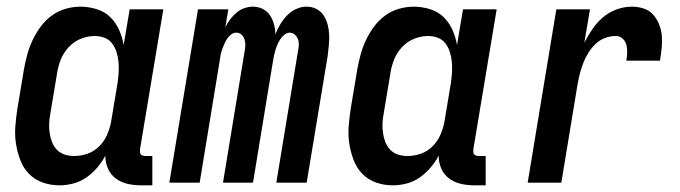

<svg xmlns="http://www.w3.org/2000/svg" viewBox="-20 -548 2040 576"><path d="M159 8Q132 8 108 -0.5Q84 -9 67 -26.5Q50 -44 41 -67.5Q32 -91 28 -116.5Q24 -142 26 -168.5Q28 -195 32 -221L52 -341Q56 -363 62 -385Q68 -407 78 -428Q88 -449 102 -468Q116 -487 135 -501Q154 -515 176.5 -521.5Q199 -528 221 -528Q246 -528 270 -520.5Q294 -513 310.5 -497Q327 -481 337 -459Q347 -437 351 -413L369 -520H470L400 -100Q400 -96 400 -92Q400 -88 402.5 -85Q405 -82 409 -81Q413 -80 418 -80H437V8H403Q382 8 362.5 3.5Q343 -1 327.5 -12.5Q312 -24 304 -42Q296 -60 296 -81Q286 -62 271.5 -45Q257 -28 239 -15.5Q221 -3 200 2.5Q179 8 159 8ZM202 -80Q222 -80 241.5 -86.5Q261 -93 276.5 -108Q292 -123 300.5 -142Q309 -161 313 -181L333 -301Q335 -316 336 -332Q337 -348 335.5 -363Q334 -378 329.5 -392Q325 -406 316.5 -417.5Q308 -429 294 -434.5Q280 -440 264 -440Q243 -440 222 -431.5Q201 -423 185.5 -406Q170 -389 162 -368.5Q154 -348 151 -327L131 -207Q128 -192 127.5 -177.5Q127 -163 129 -149Q131 -135 136 -122Q141 -109 150.5 -99Q160 -89 173.5 -84.5Q187 -80 202 -80Z M488 0 574 -520H665L656 -466Q662 -479 670.5 -490Q679 -501 689.5 -510Q700 -519 713 -523.5Q726 -528 739 -528Q755 -528 768.5 -521Q782 -514 790 -502Q798 -490 802 -475Q806 -460 806 -445Q812 -460 820.5 -474.5Q829 -489 841 -501.5Q853 -514 868.5 -521Q884 -528 899 -528H900Q916 -528 929.5 -521Q943 -514 951 -501.5Q959 -489 963 -474Q967 -459 967.5 -443.5Q968 -428 966.5 -412Q965 -396 963 -380L900 0H809L874 -395Q876 -404 876.5 -413Q877 -422 874 -430Q871 -438 864.5 -444Q858 -450 849 -450Q841 -450 833.5 -444Q826 -438 821 -430.5Q816 -423 812.5 -415Q809 -407 806.5 -398.5Q804 -390 802 -381.5Q800 -373 799 -365L739 0H649L714 -395Q716 -404 716 -413Q716 -422 713.5 -430Q711 -438 704.5 -444Q698 -450 689 -450Q680 -450 672.5 -444Q665 -438 660.5 -430.5Q656 -423 652.5 -415Q649 -407 646 -398.5Q643 -390 641.5 -381.5Q640 -373 639 -365L579 0Z M1159 8Q1132 8 1108 -0.5Q1084 -9 1067 -26.5Q1050 -44 1041 -67.5Q1032 -91 1028 -116.5Q1024 -142 1026 -168.5Q1028 -195 1032 -221L1052 -341Q1056 -363 1062 -385Q1068 -407 1078 -428Q1088 -449 1102 -468Q1116 -487 1135 -501Q1154 -515 1176.5 -521.5Q1199 -528 1221 -528Q1246 -528 1270 -520.5Q1294 -513 1310.5 -497Q1327 -481 1337 -459Q1347 -437 1351 -413L1369 -520H1470L1400 -100Q1400 -96 1400 -92Q1400 -88 1402.5 -85Q1405 -82 1409 -81Q1413 -80 1418 -80H1437V8H1403Q1382 8 1362.5 3.5Q1343 -1 1327.5 -12.5Q1312 -24 1304 -42Q1296 -60 1296 -81Q1286 -62 1271.5 -45Q1257 -28 1239 -15.5Q1221 -3 1200 2.5Q1179 8 1159 8ZM1202 -80Q1222 -80 1241.5 -86.5Q1261 -93 1276.5 -108Q1292 -123 1300.5 -142Q1309 -161 1313 -181L1333 -301Q1335 -316 1336 -332Q1337 -348 1335.5 -363Q1334 -378 1329.5 -392Q1325 -406 1316.5 -417.5Q1308 -429 1294 -434.5Q1280 -440 1264 -440Q1243 -440 1222 -431.5Q1201 -423 1185.5 -406Q1170 -389 1162 -368.5Q1154 -348 1151 -327L1131 -207Q1128 -192 1127.5 -177.5Q1127 -163 1129 -149Q1131 -135 1136 -122Q1141 -109 1150.5 -99Q1160 -89 1173.5 -84.5Q1187 -80 1202 -80Z M1563 0 1649 -520H1750L1733 -420Q1744 -441 1757.5 -461Q1771 -481 1789.5 -496.5Q1808 -512 1830.5 -520Q1853 -528 1876 -528Q1894 -528 1911 -522.5Q1928 -517 1939.5 -504Q1951 -491 1957.5 -474.5Q1964 -458 1965.5 -440Q1967 -422 1965 -403.5Q1963 -385 1960 -366H1859Q1861 -378 1861.5 -390.5Q1862 -403 1859 -414Q1856 -425 1847.5 -432.5Q1839 -440 1827 -440Q1811 -440 1795 -434Q1779 -428 1766.5 -416Q1754 -404 1745 -389.5Q1736 -375 1730 -359.5Q1724 -344 1720 -328.5Q1716 -313 1713 -297L1664 0Z"/></svg>

Font: Iosevka Semibold
Style: Italic
Weight: 600
Italic angle: -9°
Monospace: yes
Designer: Belleve Invis
Foundry: Belleve Invis
Version: Version 32.5.0; ttfautohint (v1.8.4)